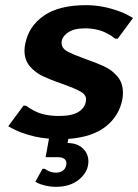

<svg xmlns="http://www.w3.org/2000/svg" viewBox="-20 -530 536 745"><path d="M309 -302Q355 -286 385 -272Q415 -258 436 -233Q457 -208 457 -170Q457 -155 455 -146Q443 -81 391 -39.5Q339 2 245 9L242 25Q279 25 301 45.5Q323 66 323 96Q323 136 288 165.5Q253 195 197 195Q168 195 138 185Q124 180 117 175L145 125H154Q155 126 160.5 129.5Q166 133 176 136.5Q186 140 197 140Q213 140 224 132Q235 124 237 110Q240 96 231.5 88Q223 80 207 80H157L170 8Q117 4 65 -15Q38 -25 12 -40L71 -120H81Q95 -109 113 -100Q151 -80 209 -80Q259 -80 284 -95.5Q309 -111 313 -136Q318 -159 296 -172.5Q274 -186 223 -204Q177 -220 147 -234Q117 -248 96 -272.5Q75 -297 75 -334Q75 -347 78 -360Q91 -428 150 -469Q209 -510 314 -510Q379 -510 446 -485Q468 -477 496 -460L437 -380H427Q411 -393 396 -400Q360 -420 309 -420Q266 -420 242.5 -403Q219 -386 219 -364Q219 -343 240.5 -331Q262 -319 309 -302Z"/></svg>

Font: Scada
Style: Bold Italic
Weight: 700
Italic angle: -10°
Version: Version 4.000